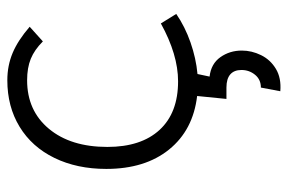

<svg xmlns="http://www.w3.org/2000/svg" viewBox="-151 -402 786 524"><g transform="rotate(-90 242.0 -140.0)"><path d="M366 127Q366 154 353.5 179.5Q341 205 316 220Q291 235 255 232L265 179Q287 179 300 163Q313 147 313 126Q313 106 301 95.5Q289 85 265 85H234L242 5Q149 -6 96 -71.5Q43 -137 43 -243Q43 -323 73 -384.5Q103 -446 158 -479.5Q213 -513 285 -513Q325 -513 359.5 -498.5Q394 -484 431 -452L391 -416Q368 -439 343.5 -449Q319 -459 285 -459Q202 -459 152.5 -399.5Q103 -340 103 -240Q103 -148 149.5 -97.5Q196 -47 282 -47Q355 -47 440 -94L466 -52Q431 -28 388 -13Q345 2 302 6L295 39Q330 43 348 68.5Q366 94 366 127Z"/></g></svg>

Font: Bellota Text
Style: Regular
Weight: 400
Designer: Kemie Guaida
Foundry: Kemie Guaida
Version: Version 4.001